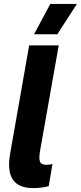

<svg xmlns="http://www.w3.org/2000/svg" viewBox="-20 -952 413 981"><path d="M149 9C177 9 206 6 229 -1L248 -114C238 -111 228 -110 218 -110C181 -110 176 -129 185 -183L280 -720H129L32 -168C11 -50 49 9 149 9ZM373 -932H237L154 -777H273Z"/></svg>

Font: Fixel Text 20240404
Style: Bold Italic
Weight: 700
Width: 4
Italic angle: -10°
Designer: AlfaBravo + MacPaw
Foundry: Kyrylo Tkachov, Marchela Mozhyna, Serhii Makarenko, Maria Weinstein, Zakhar Kryvoshyya
Version: Version 1.211;Glyphs 3.2 (3225)